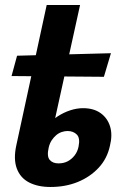

<svg xmlns="http://www.w3.org/2000/svg" viewBox="-20 -731 488 765"><path d="M181 14Q131 14 96 -4Q61 -22 47 -59.5Q33 -97 45 -152L166 -711H299L174 -143Q166 -108 178 -94Q190 -80 213 -80Q234 -80 250 -88.5Q266 -97 277.5 -112Q289 -127 293 -147Q300 -181 286 -195Q272 -209 249 -209Q238 -209 226 -205Q214 -201 204 -192.5Q194 -184 186 -172Q178 -160 174 -143L131 -175Q145 -205 165.5 -228.5Q186 -252 210 -267.5Q234 -283 260 -291.5Q286 -300 311 -300Q353 -300 380.5 -280.5Q408 -261 418.5 -227.5Q429 -194 418 -150Q407 -99 373 -62.5Q339 -26 290 -6Q241 14 181 14ZM394 -425 26 -428 48 -509 422 -519Z"/></svg>

Font: Ysabeau ExtraBold
Style: Italic
Weight: 800
Italic angle: -12°
Designer: Christian Thalmann (Catharsis Fonts)
Version: Version 2.002